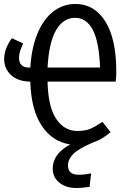

<svg xmlns="http://www.w3.org/2000/svg" viewBox="-20 -720 640 969"><path d="M564 -308H220Q223 -180 264 -119.5Q305 -59 370 -59Q411 -59 437 -70.5Q463 -82 497 -105L538 -53Q494 -15 447 0Q375 31 349 58Q323 85 323 114Q323 138 336 150Q349 162 379 162Q406 162 440 155L432 223Q390 229 368 229Q312 229 279 201.5Q246 174 246 131Q246 57 334 9Q244 -5 190.5 -85.5Q137 -166 133 -308Q70 -309 35.5 -341.5Q1 -374 1 -422Q1 -474 40 -527L97 -501Q87 -479 81.5 -462.5Q76 -446 76 -429Q76 -379 127 -379H133Q139 -478 169 -550.5Q199 -623 248.5 -661.5Q298 -700 361 -700Q456 -700 511.5 -612Q567 -524 567 -357Q567 -335 564 -308ZM485 -379Q480 -510 448 -570Q416 -630 359 -630Q299 -630 263 -568Q227 -506 220 -379Z"/></svg>

Font: FiraDG Mono
Style: Regular
Weight: 400
Designer: Carrois Corporate & Edenspiekermann AG
Foundry: Carrois Corporate GbR & Edenspiekermann AG
Version: Version 3.206